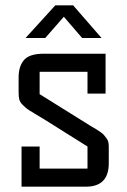

<svg xmlns="http://www.w3.org/2000/svg" viewBox="-20 -702 479 722"><path d="M129 -348 299 -242Q306 -237 320.5 -228.5Q335 -220 341 -216.5Q347 -213 357 -206Q367 -199 371 -194Q375 -189 380.5 -182Q386 -175 387.5 -167Q389 -159 389 -150V-88Q389 0 303 0H61V-151H129V-68H309V-151L145 -254Q132 -262 110 -275Q88 -288 81.5 -293Q75 -298 65 -308Q55 -318 52.5 -328Q50 -338 50 -354V-411Q50 -453 70.5 -476.5Q91 -500 144 -500H377V-350H309V-432H129ZM255 -682 362 -559H289L220 -639L150 -559H76L188 -682Z"/></svg>

Font: Kelly Slab
Style: Regular
Weight: 400
Designer: Denis Masharov
Foundry: Denis Masharov
Version: Version 1.001